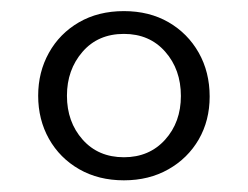

<svg xmlns="http://www.w3.org/2000/svg" viewBox="-20 -732 435 337"><path d="M197.5 -712.5Q242 -712.5 275.8 -693Q309.5 -673.5 328.8 -639.5Q348 -605.5 348 -562.5Q348 -520.5 328.8 -487.2Q309.5 -454 275.5 -434.8Q241.5 -415.5 197.5 -415.5Q153 -415.5 119 -435Q85 -454.5 66 -488.2Q47 -522 47 -564Q47 -605.5 65.8 -639.2Q84.5 -673 118.5 -692.8Q152.5 -712.5 197.5 -712.5ZM197.5 -672.5Q152 -672.5 124.8 -641Q97.5 -609.5 97.5 -564Q97.5 -518 125 -487Q152.5 -456 197.5 -456Q242 -456 269.8 -486.8Q297.5 -517.5 297.5 -563.5Q297.5 -610 270 -641.2Q242.5 -672.5 197.5 -672.5Z"/></svg>

Font: Fraunces Wonky
Style: Regular
Weight: 400
Version: Version 1.000;[b76b70a41]